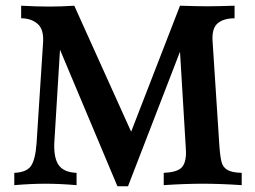

<svg xmlns="http://www.w3.org/2000/svg" viewBox="-20 -645 892 672"><path d="M826 -40V3Q751 -2 690 -2Q628 -2 553 3V-40Q598 -42 614.5 -57.5Q631 -73 631 -112L630 -132L610 -464L428 7H391L190 -471L170 -144Q168 -92 185.5 -67Q203 -42 248 -40V3Q188 -2 139 -2Q90 -2 30 3V-40Q74 -42 89 -65Q104 -88 108 -144L131 -500Q133 -544 110.5 -562.5Q88 -581 54 -581V-625Q110 -622 152 -622Q194 -622 240 -625L439 -184L610 -625Q674 -623 706 -623Q739 -623 801 -625V-581Q763 -581 742 -563.5Q721 -546 724 -501L748 -132Q751 -93 756 -76Q761 -59 776.5 -50Q792 -41 826 -40Z"/></svg>

Font: Gupter
Style: Bold
Weight: 700
Designer: Octavio Pardo
Version: Version 1.000